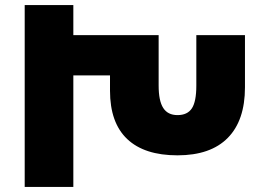

<svg xmlns="http://www.w3.org/2000/svg" viewBox="-20 -734 1025 754"><path d="M942 -596V-391Q942 -261 874.5 -192.5Q807 -124 677 -124Q547 -124 479.5 -188Q412 -252 412 -378V-438H268V0H77V-714H268V-596H528H603V-398Q603 -338 621 -310Q639 -282 677 -282Q716 -282 733.5 -308.5Q751 -335 751 -398V-596Z"/></svg>

Font: Noto Sans Armenian Black
Style: Regular
Weight: 900
Designer: Monotype Design team
Foundry: Monotype Imaging Inc.
Version: Version 1.000